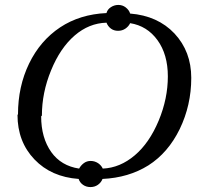

<svg xmlns="http://www.w3.org/2000/svg" viewBox="-20 -717 822 779"><path d="M51 -251 53 -253Q53 -366 98 -459Q143 -552 224 -606Q304 -659 412 -664Q416 -679 430 -688Q444 -697 460 -697Q477 -697 490 -687Q504 -676 508 -662Q620 -653 688 -581Q756 -508 756 -401Q756 -290 709 -193Q662 -97 582 -46Q502 4 396 9Q390 24 377 33Q364 42 347 42Q330 42 317 33Q304 24 299 9Q188 1 120 -70Q51 -142 51 -251ZM150 -248 147 -245Q147 -158 188 -100Q228 -44 301 -33Q308 -46 320 -55Q332 -64 348 -64Q364 -64 378 -55Q391 -46 397 -33Q467 -36 527 -87Q586 -137 624 -228Q661 -317 661 -407Q661 -496 619 -554Q577 -612 508 -623Q502 -610 489 -601Q476 -592 459 -592Q442 -592 430 -601Q418 -610 412 -625Q341 -623 283 -573Q224 -522 187 -431Q150 -341 150 -248Z"/></svg>

Font: Libra Serif Modern
Style: Italic
Weight: 400
Italic angle: -12°
Designer: Stefan Peev, Context Ltd
Foundry: Stefan Peev, Context Ltd
Version: Version 1.000